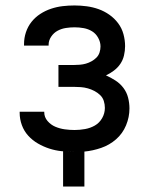

<svg xmlns="http://www.w3.org/2000/svg" viewBox="-20 -548 540 703"><path d="M211 135V6Q221 7 230 7.5Q239 8 249 8H251Q228 8 205 5.5Q182 3 160.5 -4Q139 -11 119 -22.5Q99 -34 83.5 -51Q68 -68 60 -90Q52 -112 52 -135V-139H142V-137Q142 -119 154 -105Q166 -91 182.5 -84Q199 -77 217 -74.5Q235 -72 253 -72Q272 -72 291.5 -75.5Q311 -79 327.5 -88.5Q344 -98 354 -115.5Q364 -133 364 -153Q364 -166 360 -178.5Q356 -191 346.5 -200Q337 -209 325.5 -215Q314 -221 301.5 -224.5Q289 -228 276 -229Q263 -230 250 -230H194V-310H250Q261 -310 272.5 -311Q284 -312 294.5 -315Q305 -318 315 -323.5Q325 -329 333 -337Q341 -345 344.5 -356Q348 -367 348 -378Q348 -394 339.5 -409.5Q331 -425 317 -433.5Q303 -442 286.5 -445Q270 -448 253 -448Q237 -448 221 -445.5Q205 -443 191 -435.5Q177 -428 167.5 -414Q158 -400 158 -384V-381H68V-387Q68 -409 75 -430Q82 -451 95.5 -468Q109 -485 127.5 -497Q146 -509 167 -516Q188 -523 209.5 -525.5Q231 -528 253 -528Q275 -528 297.5 -525Q320 -522 341 -514.5Q362 -507 380.5 -494Q399 -481 412.5 -463Q426 -445 432 -423Q438 -401 438 -379Q438 -362 434 -345Q430 -328 420.5 -314Q411 -300 397 -289.5Q383 -279 368 -272Q386 -264 403 -253Q420 -242 432 -226Q444 -210 449 -190.5Q454 -171 454 -151Q454 -119 441.5 -89Q429 -59 405 -38Q381 -17 350.5 -6.5Q320 4 289 7V135Z"/></svg>

Font: Iosevka Fixed Medium
Style: Regular
Weight: 500
Monospace: yes
Designer: Belleve Invis
Foundry: Belleve Invis
Version: Version 32.3.0